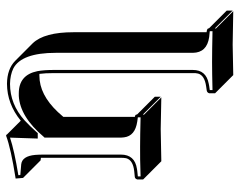

<svg xmlns="http://www.w3.org/2000/svg" viewBox="-96 -386 772 619"><g transform="rotate(-90 289.5 -76.0)"><path d="M90.8 -329.6 82.5 -330.6 25.9 -387.2 23.9 -411.1Q120.6 -426.3 162.1 -441.9Q164.6 -441.4 165 -440.9Q165.5 -439.5 166 -439L210.4 -394.5Q264.2 -438.5 329.1 -439Q377 -438.5 403.3 -412.6L460 -356Q495.6 -318.8 495.6 -224.6V204.6L500 205.1Q504.4 206.1 506.8 208Q508.3 210.9 508.8 212.9L565.4 269.5V288.6L508.8 231.9L506.8 233.9L563.5 290.5Q562.5 290.5 455.6 288.6Q455.6 288.6 357.4 290.5L300.8 233.9L298.8 231.9V212.9Q300.8 206.5 307.1 205.1L320.8 203.1Q356.4 198.2 362.3 177.2Q364.3 169.4 363.8 160.2V-288.1Q363.8 -316.4 361.3 -334.5Q358.4 -334.5 355.5 -334.5Q294.4 -334.5 238.3 -274.9Q230 -266.1 222.7 -257.3V-26.9Q227.1 -25.9 229 -24.4Q230.5 -21.5 231 -19L287.6 37.6V56.6L231 0L229 2L285.6 58.6Q284.7 58.6 183.6 56.6L79.6 58.6L22.9 2L21 0V-19Q22.9 -25.9 28.8 -26.9L47.9 -28.8Q83.5 -32.7 89.4 -54.7Q90.8 -62.5 90.8 -71.8V-320.8Q90.8 -325.7 90.8 -329.6ZM155.8 -429.2Q115.2 -415.5 34.7 -402.3L35.2 -396L69.8 -393.1Q96.2 -390.1 100.1 -348.1Q101.1 -336.4 101.1 -320.8V-71.8Q101.1 -26.9 55.2 -20Q51.8 -19.5 48.8 -19L30.8 -17.1V-8.3Q91.3 -10.3 127 -9.8Q162.1 -9.8 221.2 -8.3V-17.1L207.5 -19Q161.1 -25.9 156.7 -61.5Q156.2 -66.9 155.8 -71.8V-317.9L158.2 -320.3Q223.1 -397 290 -400.9Q294.4 -400.9 298.8 -400.9Q357.9 -400.9 370.1 -340.8Q374 -319.3 374 -288.1V160.2Q374 203.1 330.1 211.4Q326.2 212.4 322.3 212.9L309.1 214.8V223.6Q365.7 222.2 398.9 222.2Q436.5 222.2 499 223.6V214.8L480 212.9Q429.7 205.6 429.2 160.2V-281.2Q429.2 -392.1 378.9 -418.5Q357.9 -428.7 329.1 -429.2Q263.7 -429.2 211.4 -382.3Q192.9 -365.2 173.8 -343.8L170.4 -339.8H152.8Z"/></g></svg>

Font: Linux Biolinum Shadow O
Style: Regular
Weight: 400
Designer: Philipp H. Poll
Foundry: Philipp H. Poll
Version: Version 1.0.4